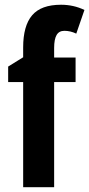

<svg xmlns="http://www.w3.org/2000/svg" viewBox="-20 -785 374 805"><path d="M296.9 -440.9H207V0H77.1V-440.9H14.2V-505.9L77.1 -544.9V-585.9Q77.1 -676.8 114.7 -720.9Q152.3 -765.1 235.8 -765.1Q288.6 -765.1 334 -743.2L299.8 -644Q275.4 -655.8 250 -655.8Q227.5 -655.8 217.3 -638.2Q207 -620.6 207 -584V-543.9H296.9Z"/></svg>

Font: TypoPRO Open Sans Condensed
Style: Bold
Weight: 700
Width: 3
Foundry: Ascender Corporation
Version: Version 1.11